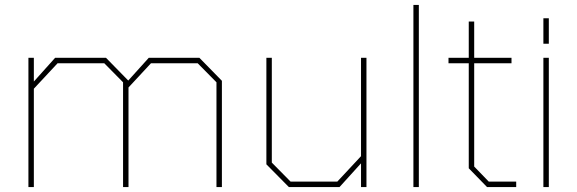

<svg xmlns="http://www.w3.org/2000/svg" viewBox="-20 -757 2336 777"><path d="M95 0V-523H117V-427L203 -523H409L499 -431L582 -523H787L878 -430V0H856V-424L780 -501H591L500 -403V0H478V-424L402 -501H213L117 -398V0Z M1149 0 1058 -92V-523H1080V-99L1156 -22H1345L1441 -125V-523H1463V0H1441V-96L1354 0Z M1653 0V-737H1675V0Z M1951 0 1877 -76V-501H1795V-523H1877V-670H1899V-523H2050V-501H1899V-83L1958 -22H2069V0Z M2179 -580V-683H2201V-580ZM2179 0V-523H2201V0Z"/></svg>

Font: Tomorrow Thin
Style: Regular
Weight: 250
Designer: Tony de Marco, Monica Rizzolli
Foundry: Just in Type
Version: Version 2.002